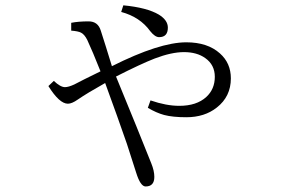

<svg xmlns="http://www.w3.org/2000/svg" viewBox="-20 -648 1040 707"><path d="M350.1 -385.3Q320.3 -460.4 301.3 -501Q291 -521.5 278.3 -527.8Q268.1 -533.2 242.2 -535.2V-564Q269 -569.3 306.2 -569.3Q340.8 -569.3 351.1 -535.2Q366.7 -487.3 392.1 -404.3Q566.9 -492.2 666 -492.2Q744.6 -492.2 790 -451.2Q830.1 -415.5 830.1 -359.4Q830.1 -292.5 778.3 -252Q733.4 -216.3 666 -216.3Q616.2 -216.3 584.5 -224.6Q555.7 -232.4 524.4 -251L534.2 -278.3Q592.3 -258.3 640.1 -258.3Q704.1 -258.3 739.7 -291Q771 -319.8 771 -365.2Q771 -409.2 735.8 -434.1Q705.1 -456.1 657.2 -456.1Q611.8 -456.1 549.8 -432.6Q498.5 -412.6 407.2 -366.2Q492.2 -159.7 537.1 -46.4Q548.3 -19 548.3 3.4Q548.3 38.6 516.1 38.6Q497.1 38.6 481.4 -12.2Q477.1 -26.4 447.3 -118.2Q414.6 -212.9 367.2 -342.3Q301.8 -305.7 266.1 -281.2Q244.6 -266.1 230 -266.1Q198.7 -266.1 158.2 -331.1L178.2 -350.1Q202.6 -327.1 219.2 -327.1Q231.9 -327.1 253.4 -336.9Q279.8 -351.1 350.1 -385.3ZM426.3 -604 434.1 -628.4Q521 -620.1 564.9 -594.2Q598.1 -573.7 598.1 -546.4Q598.1 -511.2 565.9 -511.2Q550.8 -511.2 533.2 -533.2Q495.6 -585.4 426.3 -604Z"/></svg>

Font: I.Ming
Style: Regular
Weight: 400
Designer: Ichiten Fonts Project
Version: Version 6.11; Dec 27, 2019